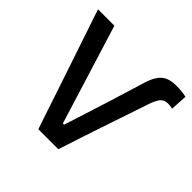

<svg xmlns="http://www.w3.org/2000/svg" viewBox="-177 -900 1078 1078"><g transform="rotate(45 362.0 -360.5)"><path d="M264.5 0Q246.5 -53.5 226.2 -114Q206 -174.5 189 -226L114 -449.5Q94.5 -507 70.8 -578Q47 -649 25.5 -713H155.5Q178.5 -639.5 204.2 -556.2Q230 -473 252.5 -400L339 -120.5H349L430 -375Q446 -426.5 463.2 -482.2Q480.5 -538 496.5 -591Q514 -657 545 -689Q576 -721 639 -721Q663.5 -721 684 -718.8Q704.5 -716.5 720 -713L714 -613Q693.5 -617 678 -617Q647 -617 631 -596.2Q615 -575.5 600.5 -531Q574.5 -454 546 -369.2Q517.5 -284.5 494 -215Q477.5 -165.5 459 -109Q440.5 -52.5 423.5 0Z"/></g></svg>

Font: Commissioner Medium
Style: Regular
Weight: 500
Designer: Kostas Bartsokas
Foundry: Kostas Bartsokas
Version: Version 1.000; ttfautohint (v1.8.3)